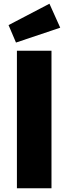

<svg xmlns="http://www.w3.org/2000/svg" viewBox="-20 -1013 368 1033"><path d="M71 0V-740H257V0ZM66 -784 26 -878 246 -993 304 -864Z"/></svg>

Font: Lexend Deca ExtraBold
Style: Regular
Weight: 800
Designer: Bonnie Shaver-Troup, Thomas Jockin
Foundry: Lexend
Version: Version 1.008; ttfautohint (v1.8.4.7-5d5b)